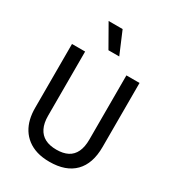

<svg xmlns="http://www.w3.org/2000/svg" viewBox="-211 -1007 1034 1140"><g transform="rotate(30 305.5 -437.0)"><path d="M307 13Q258 13 220.5 1.5Q183 -10 155 -31.5Q127 -53 109 -82Q91 -111 82.5 -146Q74 -181 74 -221V-660H164V-220Q164 -170 180.5 -136.5Q197 -103 228.5 -86.5Q260 -70 307 -70Q353 -70 384 -86Q415 -102 431 -135.5Q447 -169 447 -220V-660H537V-221Q537 -107 478 -47Q419 13 307 13ZM280 -736 194 -887H290L354 -736Z"/></g></svg>

Font: Bricolage Grotesque SemiCondensed
Style: Regular
Weight: 400
Width: 4
Designer: Mathieu Triay
Foundry: Atelier Triay
Version: Version 1.001;gftools[0.9.33.dev8+g029e19f]